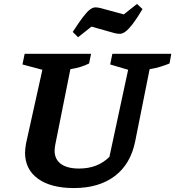

<svg xmlns="http://www.w3.org/2000/svg" viewBox="-20 -942 889 974"><path d="M355 12Q238 12 172.5 -35.5Q107 -83 107 -168Q107 -178 108.5 -189Q110 -200 112 -214L195 -588L94 -615L105 -669H442L432 -620Q412 -610 389.5 -603Q367 -596 337 -591L260 -206Q259 -197 258 -190.5Q257 -184 257 -178Q257 -134 289 -110.5Q321 -87 381 -87Q428 -87 466 -101.5Q504 -116 535 -146L630 -588L539 -615L550 -669H849L840 -620Q818 -611 793.5 -603.5Q769 -596 739 -591L666 -226Q643 -110 562.5 -49Q482 12 355 12ZM376 -753 349 -780Q380 -828 400.5 -855Q421 -882 435.5 -893Q450 -904 462.5 -904.5Q475 -905 490 -901L608 -869L675 -922L703 -896Q673 -846 652.5 -819.5Q632 -793 617 -782Q602 -771 589 -770.5Q576 -770 561 -774L444 -807Z"/></svg>

Font: Piazzolla Thin ExtraBold
Style: Italic
Weight: 800
Italic angle: -11.3°
Version: Version 2.005